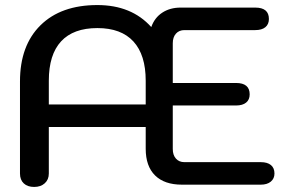

<svg xmlns="http://www.w3.org/2000/svg" viewBox="-20 -730 1154 759"><path d="M59 -44V-408Q59 -550 140 -630Q221 -710 365 -710Q500 -710 578 -623Q591 -660 621.5 -680Q652 -700 694 -700H989Q1043 -700 1043 -655Q1043 -634 1029 -622.5Q1015 -611 989 -611H709Q688 -611 675.5 -597Q663 -583 663 -559V-402H913Q967 -402 967 -357Q967 -336 953 -324.5Q939 -313 913 -313H663V-141Q663 -117 675.5 -103Q688 -89 709 -89H1011Q1037 -89 1051 -77.5Q1065 -66 1065 -44Q1065 -24 1050.5 -12Q1036 0 1011 0H699Q630 0 593 -36.5Q556 -73 556 -142V-228H173V-44Q173 -20 157 -5.5Q141 9 115 9Q89 9 74 -5Q59 -19 59 -44ZM556 -317V-411Q556 -513 507.5 -566Q459 -619 365 -619Q270 -619 221.5 -566.5Q173 -514 173 -411V-317Z"/></svg>

Font: Kodchasan SemiBold
Style: Regular
Weight: 600
Version: Version 1.000; ttfautohint (v1.6)